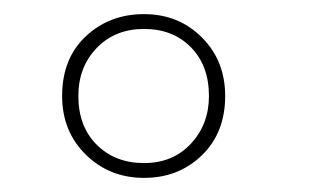

<svg xmlns="http://www.w3.org/2000/svg" viewBox="-20 -603 449 272"><path d="M68 -467Q68 -520 101.5 -551.5Q135 -583 184 -583Q233 -583 266 -550Q299 -517 299 -467Q299 -415 266 -383Q233 -351 184 -351Q135 -351 101.5 -384Q68 -417 68 -467ZM91 -467Q91 -424 117 -398Q143 -372 184 -372Q225 -372 250.5 -399.5Q276 -427 276 -467Q276 -510 250.5 -536Q225 -562 184 -562Q143 -562 117 -535Q91 -508 91 -467Z"/></svg>

Font: Noto Sans Syriac Western Thin
Style: Regular
Weight: 100
Designer: Patrick Giasson and the Monotype Design Team
Foundry: Monotype Imaging Inc.
Version: Version 3.000; ttfautohint (v1.8.4.7-5d5b)